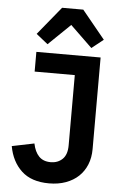

<svg xmlns="http://www.w3.org/2000/svg" viewBox="-63 -994 670 1048"><g transform="rotate(5 272.5 -469.5)"><path d="M467 -698V-196Q467 -149 451.5 -111Q436 -73 407.5 -46Q379 -19 338 -4Q297 11 246 11Q149 11 95 -39.5Q41 -90 26 -174L148 -199Q157 -154 180.5 -129.5Q204 -105 245 -105Q284 -105 309.5 -129.5Q335 -154 335 -205V-590H115V-698ZM350 -950 476 -796 412 -745 292 -861 172 -745 108 -796 234 -950Z"/></g></svg>

Font: IBM Plex Sans SmBld
Style: Regular
Weight: 600
Designer: Mike Abbink, Paul van der Laan, Pieter van Rosmalen
Foundry: Bold Monday
Version: Version 3.005